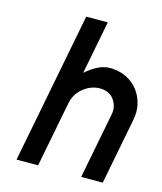

<svg xmlns="http://www.w3.org/2000/svg" viewBox="-101 -732 683 807"><g transform="rotate(15 240.5 -328.0)"><path d="M326.7 -473.6Q378.4 -473.1 415.8 -448Q453.1 -422.9 470.2 -380.4Q481.4 -353.5 481.4 -323.2Q481.4 -305.2 477.5 -286.1L421.9 0H328.1L383.8 -286.1Q385.7 -295.9 385.7 -305.2Q385.7 -332 366.9 -355.5Q348.1 -378.9 308.1 -379.9Q268.1 -378.9 235.8 -352.1Q203.6 -325.2 196.3 -286.1L140.6 0H46.9L174.3 -656.2H268.1L223.1 -424.8Q248.5 -447.3 274.9 -460.4Q301.3 -473.6 326.7 -473.6Z"/></g></svg>

Font: Lambda
Style: Italic
Weight: 400
Italic angle: -11°
Designer: GGBotNet
Version: 0.22